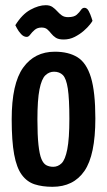

<svg xmlns="http://www.w3.org/2000/svg" viewBox="-20 -709 411 739"><path d="M182 10Q143 10 113.5 0.5Q84 -9 64 -36Q44 -63 34.5 -114.5Q25 -166 25 -250Q25 -387 69 -448.5Q113 -510 191 -510Q244 -510 278.5 -488.5Q313 -467 330 -411Q347 -355 347 -253Q347 -112 305 -51Q263 10 182 10ZM185 -67Q203 -67 217 -80.5Q231 -94 239 -134.5Q247 -175 247 -252Q247 -329 241 -368Q235 -407 222 -420Q209 -433 188 -433Q169 -433 154.5 -419Q140 -405 132 -365Q124 -325 124 -249Q124 -189 128 -152Q132 -115 139.5 -97Q147 -79 158.5 -73Q170 -67 185 -67ZM225 -557Q205 -557 194.5 -564Q184 -571 177 -580Q170 -589 162 -596Q154 -603 140 -603Q124 -603 113.5 -594Q103 -585 96.5 -576Q90 -567 83 -567Q71 -567 61 -578Q51 -589 45 -600.5Q39 -612 39 -612Q65 -654 97 -671.5Q129 -689 156 -689Q172 -689 182 -682Q192 -675 200 -666Q208 -657 217.5 -650Q227 -643 242 -643Q265 -643 275.5 -652.5Q286 -662 291.5 -670.5Q297 -679 305 -679Q315 -679 321.5 -666.5Q328 -654 332 -641.5Q336 -629 336 -629Q335 -626 326 -614.5Q317 -603 302 -590Q287 -577 267.5 -567Q248 -557 225 -557Z"/></svg>

Font: Yanone Kaffeesatz ExtraLight Medium
Style: Regular
Weight: 500
Version: Version 2.003